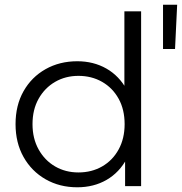

<svg xmlns="http://www.w3.org/2000/svg" viewBox="-20 -790 772 815"><path d="M308 5Q233 5 173.5 -29Q114 -63 80 -123.5Q46 -184 46 -263Q46 -343 80 -403Q114 -463 173.5 -496.5Q233 -530 308 -530Q377 -530 431.5 -499Q486 -468 518.5 -408.5Q551 -349 551 -263Q551 -178 519 -118Q487 -58 432.5 -26.5Q378 5 308 5ZM313 -58Q369 -58 413.5 -83.5Q458 -109 483.5 -155.5Q509 -202 509 -263Q509 -325 483.5 -371Q458 -417 413.5 -442.5Q369 -468 313 -468Q258 -468 214 -442.5Q170 -417 144 -371Q118 -325 118 -263Q118 -202 144 -155.5Q170 -109 214 -83.5Q258 -58 313 -58ZM511 0V-158L518 -264L508 -370V-742H579V0ZM672 -582V-770H732L723 -582Z"/></svg>

Font: Montserrat Thin
Style: Regular
Weight: 400
Version: Version 9.000